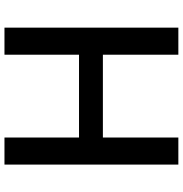

<svg xmlns="http://www.w3.org/2000/svg" viewBox="-0 -798 798 837"><g transform="rotate(-90 398.5 -379.0)"><path d="M579 -758H697V0H579V-329H218V0H100V-758H218V-433H579Z"/></g></svg>

Font: Biryani DemiBold
Style: Regular
Weight: 600
Designer: Dan Reynolds and Mathieu Réguer
Foundry: Dan Reynolds and Mathieu Réguer
Version: Version 1.003;PS 001.003;hotconv 1.0.70;makeotf.lib2.5.58329